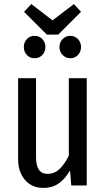

<svg xmlns="http://www.w3.org/2000/svg" viewBox="-20 -911 519 943"><path d="M406 0H330L324 -74Q299 -31 267.5 -9.5Q236 12 194 12Q137 12 103 -27Q69 -66 69 -129V-527H157V-138Q157 -57 214 -57Q247 -57 272 -80.5Q297 -104 318 -146V-527H406ZM343 -891 378 -853 266 -741H210L98 -853L134 -891L238 -811ZM203 -680Q203 -657 188 -641Q173 -625 150 -625Q127 -625 112 -641Q97 -657 97 -680Q97 -703 112 -719Q127 -735 150 -735Q173 -735 188 -719Q203 -703 203 -680ZM378 -680Q378 -657 363 -641Q348 -625 325 -625Q303 -625 287.5 -641Q272 -657 272 -680Q272 -703 287.5 -719Q303 -735 325 -735Q348 -735 363 -719Q378 -703 378 -680Z"/></svg>

Font: Fira Sans Extra Condensed
Style: Regular
Weight: 400
Width: 1
Designer: Carrois Corporate & Edenspiekermann AG
Foundry: Carrois Corporate GbR & Edenspiekermann AG
Version: Version 4.203